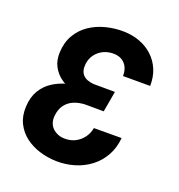

<svg xmlns="http://www.w3.org/2000/svg" viewBox="-105 -627 677 726"><g transform="rotate(20 233.0 -264.0)"><path d="M208.5 -287.1 314 -286.6 303.7 -228 229.5 -228.5Q204.6 -227.5 184.3 -219.2Q164.1 -210.9 151.1 -193.8Q138.2 -176.8 135.3 -150.9Q133.3 -135.3 137.2 -122.3Q141.1 -109.4 150.1 -100.3Q159.2 -91.3 171.9 -85.9Q184.6 -80.6 199.7 -80.6Q223.1 -80.1 242.2 -89.8Q261.2 -99.6 273.9 -116.7Q286.6 -133.8 290.5 -155.8L401.9 -156.2Q398.4 -116.2 380.9 -84.7Q363.3 -53.2 335.4 -31.7Q307.6 -10.3 272.2 0.5Q236.8 11.2 197.8 10.3Q163.1 9.3 130.9 -0.7Q98.6 -10.7 73.2 -30Q47.9 -49.3 33.7 -78.1Q19.5 -106.9 21.5 -145Q23.4 -183.6 39.8 -210.7Q56.2 -237.8 82.8 -254.6Q109.4 -271.5 141.8 -279.3Q174.3 -287.1 208.5 -287.1ZM308.1 -252.4 216.8 -252.9Q189.5 -253.9 162.8 -262.5Q136.2 -271 115.2 -286.6Q94.2 -302.2 82 -325.9Q69.8 -349.6 71.3 -380.4Q72.8 -420.9 90.3 -451.2Q107.9 -481.4 136.7 -501Q165.5 -520.5 201.4 -529.5Q237.3 -538.6 274.4 -537.6Q309.6 -536.6 339.1 -525.1Q368.7 -513.7 390.6 -492.9Q412.6 -472.2 424.6 -443.4Q436.5 -414.6 436 -378.4H326.7Q327.1 -397.9 320.1 -413.1Q313 -428.2 298.8 -437Q284.7 -445.8 264.2 -445.8Q242.7 -445.8 224.4 -437.3Q206.1 -428.7 193.6 -412.4Q181.2 -396 178.2 -374.5Q176.3 -359.9 179 -348.6Q181.6 -337.4 188.7 -329.6Q195.8 -321.8 206.5 -317.6Q217.3 -313.5 231.4 -312L318.4 -311.5Z"/></g></svg>

Font: Roboto Condensed Medium
Style: Italic
Weight: 500
Italic angle: -12°
Designer: Christian Robertson
Foundry: Google
Version: Version 3.0; 2020